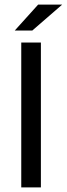

<svg xmlns="http://www.w3.org/2000/svg" viewBox="-20 -811 289 831"><path d="M157 -627V0H72V-627ZM145 -791H249L120 -679H44Z"/></svg>

Font: Blinker
Style: Regular
Weight: 400
Designer: Juergen Huber
Foundry: supertype
Version: Version 1.017;hotconv 1.0.117;makeotfexe 2.5.65602